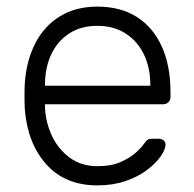

<svg xmlns="http://www.w3.org/2000/svg" viewBox="-20 -550 586 580"><path d="M274 10Q177 10 120 -53.5Q63 -117 55 -220Q54 -235 54 -260Q54 -285 55 -300Q60 -368 87 -420Q114 -472 161.5 -501Q209 -530 274 -530Q344 -530 393 -499Q442 -468 468.5 -410Q495 -352 495 -272V-257Q495 -247 488.5 -241Q482 -235 472 -235H116Q116 -235 116 -231Q116 -227 116 -225Q118 -180 137 -139.5Q156 -99 191 -73.5Q226 -48 274 -48Q317 -48 345.5 -61Q374 -74 391 -89.5Q408 -105 413 -113Q422 -126 427 -128.5Q432 -131 443 -131H459Q468 -131 474.5 -125.5Q481 -120 480 -111Q479 -97 464.5 -76.5Q450 -56 423.5 -36Q397 -16 359 -3Q321 10 274 10ZM116 -291H434V-295Q434 -345 415 -385Q396 -425 360 -448.5Q324 -472 274 -472Q224 -472 188.5 -448.5Q153 -425 134.5 -385Q116 -345 116 -295Z"/></svg>

Font: Rubik Light
Style: Regular
Weight: 300
Designer: Hubert and Fischer
Foundry: Hubert and Fischer
Version: Version 2.300;gftools[0.9.30]